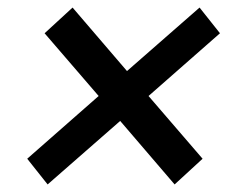

<svg xmlns="http://www.w3.org/2000/svg" viewBox="-20 -506 602 508"><path d="M172 -486 316 -318 508 -486 562 -418 373 -252 516 -86 442 -18 298 -186 106 -18 52 -86 241 -252 98 -418Z"/></svg>

Font: Fivo Sans Modern Med
Style: Italic
Weight: 450
Designer: Alexander Slobzheninov
Foundry: Alexander Slobzheninov
Version: 1.0